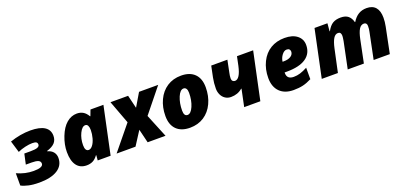

<svg xmlns="http://www.w3.org/2000/svg" viewBox="10 -1331 4424 2110"><g transform="rotate(-20 2222.5 -276.5)"><path d="M252.9 -347.2Q309.6 -347.2 333.7 -357.4Q357.9 -367.7 357.9 -388.2Q357.9 -408.2 344.2 -416.5Q330.6 -424.8 297.9 -424.8Q262.2 -424.8 214.6 -414.1Q167 -403.3 127 -384.8L85.9 -521Q208.5 -563 325.2 -563Q434.6 -563 490.2 -527.1Q545.9 -491.2 545.9 -421.9Q545.9 -372.1 516.4 -339.8Q486.8 -307.6 422.9 -288.1V-284.2Q468.8 -272 491.5 -243.2Q514.2 -214.4 514.2 -174.8Q514.2 -85.9 438.5 -38.1Q362.8 9.8 224.1 9.8Q155.3 9.8 102.3 -2Q49.3 -13.7 16.1 -32.2V-175.8Q112.3 -131.8 210.9 -131.8Q321.8 -131.8 321.8 -178.2Q321.8 -205.1 296.1 -216.1Q270.5 -227.1 220.2 -227.1H151.9L178.2 -347.2Z M857.9 -142.1Q882.3 -142.1 904.5 -170.7Q926.8 -199.2 939.9 -247.1Q953.1 -294.9 953.1 -340.8Q953.1 -372.6 943.4 -391.8Q933.6 -411.1 913.1 -411.1Q876 -411.1 845.9 -349.4Q815.9 -287.6 815.9 -211.9Q815.9 -142.1 857.9 -142.1ZM1061 0H910.2L915 -60.1H911.1Q883.8 -22 852.1 -6.1Q820.3 9.8 780.3 9.8Q703.1 9.8 663.1 -44.7Q623 -99.1 623 -201.2Q623 -288.6 658.7 -379.4Q694.3 -470.2 748.8 -516.6Q803.2 -563 869.1 -563Q910.2 -563 941.4 -544.7Q972.7 -526.4 997.1 -484.9H1001L1026.9 -553.2H1178.2Z M1455.1 -160.2 1352.1 0H1130.9L1361.8 -282.2L1260.7 -553.2H1466.8L1503.9 -399.9L1594.7 -553.2H1818.8L1591.8 -272L1703.1 0H1494.1Z M1988.8 9.8Q1886.7 9.8 1831.3 -45.4Q1775.9 -100.6 1775.9 -203.1Q1775.9 -305.7 1814.7 -388.4Q1853.5 -471.2 1923.8 -517.1Q1994.1 -563 2087.9 -563Q2189.9 -563 2245.4 -507.8Q2300.8 -452.6 2300.8 -350.1Q2300.8 -247.6 2262 -164.8Q2223.1 -82 2152.8 -36.1Q2082.5 9.8 1988.8 9.8ZM2065.9 -420.9Q2025.9 -420.9 1997.3 -352.8Q1968.8 -284.7 1968.8 -196.8Q1968.8 -131.8 2009.8 -131.8Q2049.3 -131.8 2078.6 -199.7Q2107.9 -267.6 2107.9 -356Q2107.9 -388.2 2096.7 -404.5Q2085.4 -420.9 2065.9 -420.9Z M2590.8 -347.2Q2590.8 -325.7 2601.8 -315.4Q2612.8 -305.2 2627.9 -305.2Q2687 -305.2 2718.3 -448.2L2740.2 -553.2H2929.2L2812 0H2623L2665 -201.2H2660.2Q2606 -153.8 2526.9 -153.8Q2489.3 -153.8 2460.2 -172.9Q2431.2 -191.9 2415.5 -225.1Q2399.9 -258.3 2399.9 -296.9Q2399.9 -362.8 2412.1 -422.9L2439 -553.2H2627.9L2600.1 -416Q2590.8 -376 2590.8 -347.2Z M3199.7 9.8Q3096.2 9.8 3038.6 -48.1Q2981 -106 2981 -209Q2981 -312 3021.7 -394.8Q3062.5 -477.5 3133.5 -520.3Q3204.6 -563 3297.9 -563Q3390.6 -563 3443.8 -521Q3497.1 -479 3497.1 -409.2Q3497.1 -311 3420.7 -258.5Q3344.2 -206.1 3199.7 -206.1H3170.9V-198.2Q3170.9 -126 3251 -126Q3289.6 -126 3326.7 -137.5Q3363.8 -148.9 3411.1 -173.8V-40Q3356.4 -12.2 3309.1 -1.2Q3261.7 9.8 3199.7 9.8ZM3276.9 -435.1Q3247.1 -435.1 3221.2 -401.1Q3195.3 -367.2 3189.9 -324.2H3204.1Q3257.3 -324.2 3287.6 -344.5Q3317.9 -364.7 3317.9 -397.9Q3317.9 -413.6 3308.1 -424.3Q3298.3 -435.1 3276.9 -435.1Z M3834 0 3897.9 -308.1Q3905.3 -352.1 3905.3 -367.2Q3905.3 -413.1 3870.1 -413.1Q3836.9 -413.1 3814.7 -376.7Q3792.5 -340.3 3776.9 -269L3719.2 0H3530.3L3647 -553.2H3797.9L3790 -461.9H3793.9Q3823.7 -517.6 3860.8 -540.3Q3897.9 -563 3954.1 -563Q4011.2 -563 4042.2 -536.9Q4073.2 -510.7 4085.9 -461.9H4089.8Q4121.6 -513.7 4162.6 -538.3Q4203.6 -563 4257.8 -563Q4326.7 -563 4362.3 -521.7Q4397.9 -480.5 4397.9 -399.9Q4397.9 -352.5 4387.2 -299.8L4326.2 0H4137.2L4200.2 -308.1Q4207 -335.4 4207 -373Q4207 -392.6 4197.8 -402.8Q4188.5 -413.1 4172.9 -413.1Q4136.7 -413.1 4114.5 -376Q4092.3 -338.9 4077.1 -265.1L4022.9 0Z"/></g></svg>

Font: Open Sans Extrabold
Style: Italic
Weight: 800
Italic angle: -12°
Foundry: Ascender Corporation
Version: Version 1.10